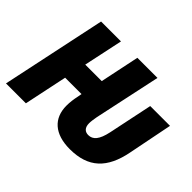

<svg xmlns="http://www.w3.org/2000/svg" viewBox="-146 -970 1235 1235"><g transform="rotate(45 472.0 -352.5)"><path d="M594 9C762 9 850 -76 884 -251L944 -553H764L701 -251C684 -171 656 -139 614 -139C586 -139 564 -155 564 -197C564 -214 568 -239 572 -261L669 -714H486L430 -446H280L337 -714H156L5 0H186L248 -295H397L392 -267C385 -235 381 -205 381 -174C381 -60 455 9 594 9Z"/></g></svg>

Font: Noto Sans UI SemiCondensed Black
Style: Italic
Weight: 900
Width: 4
Italic angle: -372°
Designer: Monotype Design Team
Foundry: Monotype Imaging Inc.
Version: Version 1.901